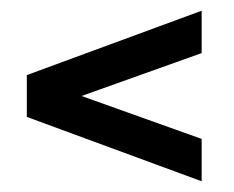

<svg xmlns="http://www.w3.org/2000/svg" viewBox="-20 -529 436 358"><path d="M30 -311V-389L356 -509V-430L132 -350L356 -270V-191Z"/></svg>

Font: BebasNeueW01-Regular
Style: Regular
Weight: 400
Designer: Ryoichi Tsunekawa
Foundry: Ryoichi Tsunekawa
Version: Version 1.30